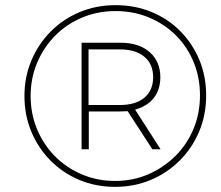

<svg xmlns="http://www.w3.org/2000/svg" viewBox="-20 -723 860 746"><path d="M427 3Q352 3 288 -24Q224 -51 176 -99.5Q128 -148 101.5 -212Q75 -276 75 -350Q75 -424 102 -488Q129 -552 177 -600.5Q225 -649 289.5 -676Q354 -703 429 -703Q504 -703 568.5 -676.5Q633 -650 680.5 -602Q728 -554 754.5 -490.5Q781 -427 781 -352Q781 -277 754 -212.5Q727 -148 678.5 -99.5Q630 -51 566 -24Q502 3 427 3ZM427 -20Q497 -20 556.5 -46Q616 -72 661.5 -117Q707 -162 732 -222.5Q757 -283 757 -352Q757 -422 732.5 -481.5Q708 -541 663.5 -585.5Q619 -630 559 -655Q499 -680 429 -680Q359 -680 298.5 -654.5Q238 -629 193.5 -583.5Q149 -538 124 -478.5Q99 -419 99 -350Q99 -281 124 -221Q149 -161 193.5 -116Q238 -71 298 -45.5Q358 -20 427 -20ZM572 -143 476 -291Q463 -290 448 -290H325V-143H297V-557H448Q520 -557 561.5 -520.5Q603 -484 603 -423Q603 -362 562 -326Q538 -306 505 -297L604 -143ZM324 -315H446Q507 -315 541 -343.5Q575 -372 575 -423Q575 -474 541 -502.5Q507 -531 446 -531H324Z"/></svg>

Font: Montserrat Thin ExtraLight
Style: Italic
Weight: 250
Italic angle: -11.3°
Version: Version 9.000